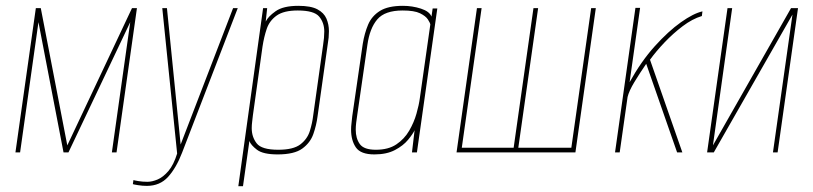

<svg xmlns="http://www.w3.org/2000/svg" viewBox="-20 -523 2792 659"><path d="M33 0 103 -495H120L211 -24L433 -495H450L380 0H364L427 -447L215 0H198L112 -447L49 0Z M484 115Q469 115 453.5 112.5Q438 110 436 109L438 95Q440 96 454.5 98.5Q469 101 486 101Q502 101 521 93Q540 85 558 64Q576 43 588 4L537 -495H553L600 -27L780 -495H796L605 1Q585 53 557 84Q529 115 484 115Z M798 116 883 -495H897L892 -449Q900 -466 926 -484.5Q952 -503 1004 -503Q1047 -503 1069.5 -491Q1092 -479 1100.5 -459Q1109 -439 1109 -416Q1109 -405 1108 -394Q1107 -383 1105 -372L1070 -124Q1066 -93 1055.5 -63Q1045 -33 1017.5 -13Q990 7 933 7Q883 7 862 -9Q841 -25 836 -39L814 116ZM935 -9Q987 -9 1011 -27.5Q1035 -46 1043.5 -73.5Q1052 -101 1055 -127L1089 -369Q1091 -381 1092 -393Q1093 -405 1093 -415Q1093 -445 1075.5 -466Q1058 -487 1002 -487Q954 -487 929.5 -469.5Q905 -452 895.5 -424Q886 -396 881 -363L848 -127Q847 -117 845.5 -105.5Q844 -94 844 -83Q844 -53 861 -31Q878 -9 935 -9Z M1265 7Q1218 7 1201.5 -17Q1185 -41 1185 -78Q1185 -89 1186.5 -100.5Q1188 -112 1189 -124L1225 -372Q1231 -409 1243.5 -438.5Q1256 -468 1284 -485.5Q1312 -503 1363 -503Q1395 -503 1424.5 -493.5Q1454 -484 1461 -466L1465 -494H1481L1411 0H1394L1403 -76Q1397 -63 1380.5 -43Q1364 -23 1335.5 -8Q1307 7 1265 7ZM1270 -9Q1313 -9 1340.5 -27.5Q1368 -46 1384.5 -74.5Q1401 -103 1409.5 -133Q1418 -163 1421 -186L1457 -439Q1456 -445 1448.5 -456.5Q1441 -468 1421.5 -477.5Q1402 -487 1362 -487Q1301 -487 1275 -456.5Q1249 -426 1241 -369L1206 -127Q1204 -114 1202.5 -101.5Q1201 -89 1201 -78Q1201 -48 1215 -28.5Q1229 -9 1270 -9Z M1547 0 1617 -495H1633L1565 -16H1743L1811 -495H1827L1759 -16H1941L2009 -495H2025L1955 0Z M2091 0 2161 -496H2177L2141 -241Q2181 -313 2227.5 -364.5Q2274 -416 2317 -446.5Q2360 -477 2391 -484L2389 -468Q2356 -458 2323 -433Q2290 -408 2261 -377.5Q2232 -347 2211 -318L2322 0H2304L2198 -304Q2176 -272 2157.5 -241.5Q2139 -211 2134 -190L2107 0Z M2407 0 2477 -495H2493L2427 -24L2695 -495H2719L2649 0H2633L2700 -473L2430 0Z"/></svg>

Font: Alumni Sans Pinstripe
Style: Italic
Weight: 400
Italic angle: -8°
Designer: Robert E. Leuschke
Foundry: Robert E. Leuschke
Version: Version 1.010; ttfautohint (v1.8.4.7-5d5b)